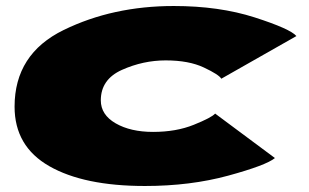

<svg xmlns="http://www.w3.org/2000/svg" viewBox="-20 -611 1029 639"><path d="M462.5 8Q259.5 8 144 -58Q28.5 -124 28.5 -256Q28.5 -431.5 192 -511.2Q355.5 -591 558.5 -591Q709.5 -591 827.8 -553Q946 -515 966.5 -491L716.5 -349Q709 -362.5 658.8 -386.2Q608.5 -410 531.5 -410Q456.5 -410 386 -378.5Q315.5 -347 315.5 -277Q315.5 -229 365 -200.5Q414.5 -172 489.5 -172Q566.5 -172 625.2 -195.8Q684 -219.5 696 -233L895 -85Q866 -61 739.8 -26.5Q613.5 8 462.5 8Z"/></svg>

Font: Anybody UltraExpanded Black
Style: Italic
Weight: 900
Width: 9
Italic angle: -10°
Designer: Tyler Finck
Foundry: Etcetera Type Company
Version: Version 1.010; ttfautohint (v1.8.3) -l 8 -r 50 -G 200 -x 14 